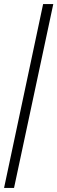

<svg xmlns="http://www.w3.org/2000/svg" viewBox="-37 -763 282 944"><path d="M-17 161 175 -743H225L32 161Z"/></svg>

Font: Saira ExtraCondensed Light
Style: Italic
Weight: 300
Width: 2
Italic angle: -12°
Designer: Hector Gatti with collaboration of the Omnibus-Type team
Foundry: Omnibus-Type
Version: Version 1.101